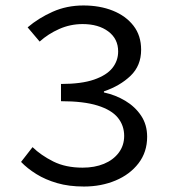

<svg xmlns="http://www.w3.org/2000/svg" viewBox="-20 -670 640 702"><path d="M287 12Q232 12 189 -0.5Q146 -13 113 -33.5Q80 -54 57 -78L99 -132Q130 -102 175 -79.5Q220 -57 282 -57Q326 -57 360 -71Q394 -85 414 -111.5Q434 -138 434 -173Q434 -211 411 -239.5Q388 -268 337 -284Q286 -300 203 -300V-363Q278 -363 324 -379Q370 -395 391 -421.5Q412 -448 412 -482Q412 -528 376 -555Q340 -582 282 -582Q237 -582 196.5 -564Q156 -546 125 -518L81 -570Q121 -604 172.5 -627Q224 -650 285 -650Q345 -650 392.5 -631Q440 -612 468 -576Q496 -540 496 -488Q496 -430 457.5 -393Q419 -356 360 -336V-332Q402 -323 438 -301.5Q474 -280 496 -247Q518 -214 518 -170Q518 -114 486.5 -73Q455 -32 402.5 -10Q350 12 287 12Z"/></svg>

Font: Source Code Variable
Style: Regular
Weight: 400
Monospace: yes
Designer: Paul D. Hunt, Teo Tuominen
Foundry: Adobe Systems Incorporated
Version: Version 1.010;hotconv 1.0.106;makeotfexe 2.5.65593